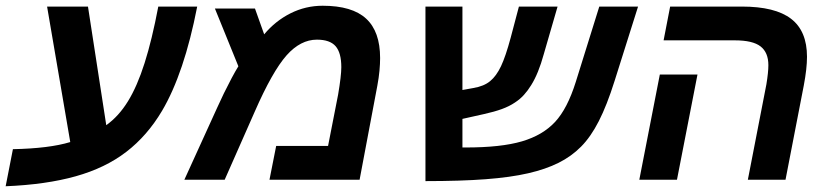

<svg xmlns="http://www.w3.org/2000/svg" viewBox="-54 -629 2899 672"><path d="M513.2 -241.2Q461.4 -153.8 387.9 -97.4Q314.5 -41 210.9 -12Q107.4 17.1 -34.2 22.9L-8.8 -106.9Q118.2 -109.4 191.9 -131.8L110.8 -606H253.9L317.9 -190.9Q361.3 -221.7 393.8 -274.4Q426.3 -327.1 452.1 -408.4Q478 -489.7 500 -606H636.2Q590.8 -372.6 513.2 -241.2Z M1075.2 -608.9Q1178.7 -608.9 1227.5 -563.7Q1276.4 -518.6 1276.4 -425.8Q1276.4 -406.2 1274.2 -381.8Q1272 -357.4 1266.6 -328.6L1204.6 0H889.2L912.6 -118.2H1094.2L1129.4 -297.9Q1140.6 -363.8 1140.6 -394Q1140.6 -444.3 1120.6 -467.3Q1100.6 -490.2 1055.2 -490.2Q998 -490.2 949.2 -435.5Q899.4 -379.4 837.4 -237.8L732.4 0H591.3L706.5 -252.9Q716.3 -274.9 729.7 -302.5Q743.2 -330.1 756.8 -355.7Q770.5 -381.3 780.3 -397L698.2 -599.1H838.4L870.6 -508.8Q909.7 -555.7 962.6 -582.3Q1015.6 -608.9 1075.2 -608.9Z M1900.9 -59.1Q1856 -36.6 1794.4 -22.5Q1732.9 -8.3 1645.5 -1.7Q1558.1 4.9 1435.1 4.9V-606H1564.5V-314L1602.1 -320.8Q1640.1 -327.1 1661.6 -345.2Q1683.1 -362.8 1699.5 -397.2Q1715.8 -431.6 1733.4 -497.1L1762.2 -606H1897.5L1849.1 -439Q1830.6 -371.6 1805.2 -331.1Q1793.5 -312 1779.8 -296.9Q1766.1 -281.7 1748 -270Q1728.5 -256.8 1702.4 -247.3Q1676.3 -237.8 1641.1 -230L1564.5 -212.9V-112.8H1575.7Q1699.7 -112.8 1772.9 -134.3Q1845.7 -155.8 1888.9 -202.4Q1932.1 -249 1961.4 -342.8L2043.5 -606H2179.2L2097.2 -346.2Q2070.3 -260.7 2042 -205.3Q2013.7 -149.9 1979.7 -115.7Q1945.8 -81.5 1900.9 -59.1Z M2759.3 -330.1 2695.3 0H2563.5L2628.4 -334Q2635.3 -376 2635.3 -400.9Q2635.3 -445.3 2607.9 -466.6Q2580.6 -487.8 2517.6 -487.8H2268.6L2291.5 -606H2542.5Q2659.2 -606 2714.8 -563.2Q2770.5 -520.5 2770.5 -430.2Q2770.5 -389.2 2759.3 -330.1ZM2387.2 -368.2 2315.4 0H2183.6L2255.4 -368.2Z"/></svg>

Font: Arimo
Style: Bold Italic
Weight: 700
Italic angle: -12°
Designer: Steve Matteson
Foundry: Monotype Imaging Inc.
Version: Version 1.33